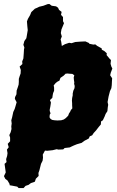

<svg xmlns="http://www.w3.org/2000/svg" viewBox="-55 -734 593 969"><path d="M32 208 6 203 -6 201 -7 194 -17 177 -28 169 -35 155 -26 136 -28 122 -32 93 -22 84 -24 69 -19 53 -17 39 -20 21 -11 9 -16 -8 -4 -21V-40L-8 -52L-1 -67L3 -83L2 -96L4 -111L2 -127L6 -141L12 -169L19 -184L23 -197L29 -218L20 -235L21 -244L28 -258L29 -277L35 -294L39 -307L40 -321V-336L44 -349L49 -363L50 -381L44 -398L58 -411L57 -424L63 -439L65 -466L66 -484L68 -494L63 -508L68 -527L78 -541L80 -552L85 -582L83 -601L81 -626L86 -639L97 -658L103 -673L121 -690L133 -695L143 -700L164 -705L185 -713L194 -714L206 -705L228 -702L238 -695L243 -684L256 -674L253 -659L263 -648V-627L268 -617L255 -585L252 -567L257 -550L251 -535L254 -523L257 -502L273 -511L294 -518L306 -516L325 -522L352 -524L376 -525L394 -517L396 -513L416 -509L426 -510L436 -502L458 -490L459 -483L472 -476L484 -465L483 -456L497 -439L505 -431L503 -412L507 -398L512 -388L504 -367L501 -354L511 -339L510 -325L509 -304L507 -289L500 -274L493 -247L488 -219L491 -205L489 -193L487 -173L478 -159L473 -146L464 -127L455 -121L454 -106L443 -93L430 -76L418 -63L410 -51L398 -46L393 -35L372 -24L357 -13L333 -6L318 0L305 6L297 10L271 13L264 20L240 21L231 19L211 24L183 27L172 26L161 46L162 62L160 77L152 93L144 125L139 139L140 154L126 168L121 183L101 190L89 199L74 204L64 215H39ZM254 -127 267 -131 277 -138 289 -150 293 -161 299 -170 303 -179 310 -187 309 -204V-213L308 -226L309 -239L312 -253V-262L315 -276L321 -289L322 -300L319 -311L320 -318L318 -331L317 -343L320 -354L310 -361L295 -362L286 -363L276 -362L266 -352L250 -341L245 -327L235 -322L226 -315L216 -303L218 -292V-276L213 -264L211 -254L209 -240L197 -229L202 -217L201 -209L199 -196L196 -181V-174L200 -162L196 -155L195 -142L200 -134L208 -129L220 -127L235 -126Z"/></svg>

Font: Winky Rough ExtraBold
Style: Italic
Weight: 800
Italic angle: -8.97852°
Designer: Simon Atzbach
Foundry: typofactur
Version: Version 1.206; ttfautohint (v1.8.4.7-5d5b)